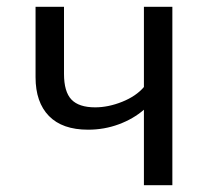

<svg xmlns="http://www.w3.org/2000/svg" viewBox="-20 -547 640 567"><path d="M489 0H405V-223Q374 -196 331 -180Q288 -164 240 -164Q164 -164 124.5 -204.5Q85 -245 85 -319V-527H169V-329Q169 -276 191 -253Q213 -230 261 -230Q300 -230 341 -246.5Q382 -263 405 -290V-527H489Z"/></svg>

Font: Fira Mono
Style: Regular
Weight: 400
Designer: Carrois Corporate & Edenspiekermann AG
Foundry: Carrois Corporate GbR & Edenspiekermann AG
Version: Version 3.206